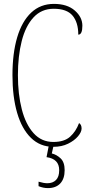

<svg xmlns="http://www.w3.org/2000/svg" viewBox="-20 -744 467 986"><path d="M254 10Q186 10 139 -36Q92 -82 68 -164.5Q44 -247 44 -358Q44 -471 68.5 -553Q93 -635 140.5 -679.5Q188 -724 257 -724Q325 -724 364 -690Q403 -656 403 -612Q403 -566 382 -566Q382 -629 352.5 -664Q323 -699 256 -699Q193 -699 152 -654.5Q111 -610 91.5 -533Q72 -456 72 -358Q72 -260 92 -182.5Q112 -105 152.5 -60Q193 -15 254 -15Q310 -15 340 -42Q370 -69 386 -112Q399 -104 399 -84Q399 -66 380.5 -44Q362 -22 329.5 -6Q297 10 254 10ZM226 222Q202 222 178 212V189Q205 197 223 197Q251 197 267.5 180.5Q284 164 284 130Q284 72 219 63L233 -9H258L246 44Q271 50 291.5 69.5Q312 89 312 130Q312 174 289.5 198Q267 222 226 222Z"/></svg>

Font: Noto Serif Khmer ExtraCondensed Thin
Style: Regular
Weight: 100
Width: 2
Designer: Danh Hong and the Monotype Design Team
Foundry: Monotype Imaging Inc.
Version: Version 2.004; ttfautohint (v1.8.4.7-5d5b)